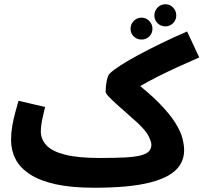

<svg xmlns="http://www.w3.org/2000/svg" viewBox="-20 -862 957 903"><path d="M758 -738Q736 -738 721 -753Q706 -768 706 -789Q706 -811 721 -826.5Q736 -842 758 -842Q779 -842 794 -826.5Q809 -811 809 -789Q809 -768 794 -753Q779 -738 758 -738ZM646 -676Q624 -676 609 -690.5Q594 -705 594 -727Q594 -748 609 -763.5Q624 -779 646 -779Q667 -779 682 -763.5Q697 -748 697 -727Q697 -705 682 -690.5Q667 -676 646 -676ZM424 21 450 -119Q521 -119 567.5 -121.5Q614 -124 641.5 -131Q669 -138 680.5 -150.5Q692 -163 692 -182Q692 -194 679.5 -220.5Q667 -247 626 -285Q604 -305 578.5 -327.5Q553 -350 530 -370.5Q507 -391 492 -407Q477 -423 477 -430Q477 -445 479 -463Q481 -481 485.5 -496Q490 -511 498 -518Q515 -534 548.5 -555.5Q582 -577 629 -602.5Q676 -628 734.5 -656.5Q793 -685 860 -714L917 -592Q862 -568 813 -545.5Q764 -523 721.5 -501.5Q679 -480 643.5 -459.5Q608 -439 581 -419L594 -493Q679 -428 729.5 -376Q780 -324 805 -283.5Q830 -243 838 -211.5Q846 -180 846 -156Q846 -117 827.5 -87.5Q809 -58 773.5 -37.5Q738 -17 687 -4Q636 9 570 15Q504 21 424 21ZM424 21Q316 21 241.5 4.5Q167 -12 120.5 -42.5Q74 -73 53 -114Q32 -155 32 -204Q32 -236 37.5 -268.5Q43 -301 51.5 -332Q60 -363 67 -388L192 -359Q188 -341 183 -320Q178 -299 175 -279.5Q172 -260 172 -244Q172 -207 198.5 -178.5Q225 -150 286 -134.5Q347 -119 450 -119L470 -11Z"/></svg>

Font: Noto Sans
Style: Bold
Weight: 700
Designer: Monotype Design Team
Foundry: Monotype Imaging Inc.
Version: Version 2.000;GOOG;noto-source:20170915:90ef993387c0; ttfaut